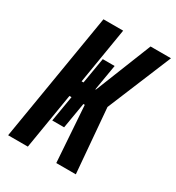

<svg xmlns="http://www.w3.org/2000/svg" viewBox="-176 -844 876 953"><g transform="rotate(30 262.0 -367.5)"><path d="M15 0 137 -735H250L197 -414H208L233 -562H301L276 -414H279L407 -735H524L372 -368L403 0H291L269 -321H261L236 -173H168L193 -321H181L128 0Z"/></g></svg>

Font: Iosevka SS04 Heavy Oblique
Style: Regular
Weight: 900
Italic angle: -9°
Monospace: yes
Designer: Belleve Invis
Foundry: Belleve Invis
Version: Version 19.0.0; ttfautohint (v1.8.4)